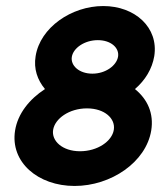

<svg xmlns="http://www.w3.org/2000/svg" viewBox="-20 -605 533 636"><path d="M30 -173C13 -68 106 11 227 11C348 11 464 -68 481 -173C490 -229 469 -276 427 -310C461 -339 484 -377 491 -419C506 -514 427 -585 322 -585C217 -585 113 -514 98 -419C91 -377 104 -340 129 -310C78 -277 39 -229 30 -173ZM156 -175C162 -212 209 -246 268 -246C327 -246 363 -212 357 -175C351 -137 303 -104 245 -104C187 -104 150 -138 156 -175ZM218 -417C223 -446 260 -472 304 -472C348 -472 376 -446 371 -417C366 -388 330 -361 286 -361C242 -361 213 -388 218 -417Z"/></svg>

Font: Charger Pro
Style: UltraObl
Weight: 900
Designer: Jasper
Foundry: Cannot Into Space Fonts
Version: Version 1.09